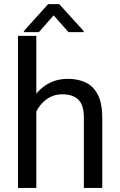

<svg xmlns="http://www.w3.org/2000/svg" viewBox="-20 -927 591 947"><path d="M159.2 -750V0H68.8V-750ZM137.7 -284.2 100.1 -285.6Q100.6 -358.4 127.7 -415.3Q154.8 -472.2 202.9 -505.1Q251 -538.1 314.9 -538.1Q367.2 -538.1 405 -519Q442.9 -500 463.6 -457.8Q484.4 -415.5 484.4 -346.2V0H393.6V-347.2Q393.6 -409.2 366.5 -435.5Q339.4 -461.9 288.1 -461.9Q243.2 -461.9 209.5 -437.3Q175.8 -412.6 156.7 -372.3Q137.7 -332 137.7 -284.2ZM272 -906.7 393.1 -773.4V-768.6H317.9L244.6 -851.1L171.9 -768.6H97.7V-773.9L217.3 -906.7Z"/></svg>

Font: RobotoDEMO
Style: Regular
Weight: 400
Designer: Christian Robertson
Foundry: Google
Version: Version 2.136